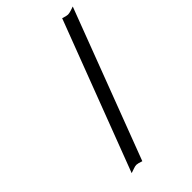

<svg xmlns="http://www.w3.org/2000/svg" viewBox="-212 -742 827 827"><g transform="rotate(-45 201.5 -328.5)"><path d="M335.4 -668.5Q356 -661.6 364 -661.6Q372.1 -661.6 384.3 -665.5L403.3 -671.9L144 11.2Q123 3.9 115 3.9Q106.9 3.9 95.2 8.3L75.2 15.1Z"/></g></svg>

Font: RaghuMalayalamSans
Style: Regular
Weight: 400
Designer: Prof. R.K.Joshi and Rajith Kumar K. M.
Foundry: Centre for Development of Advanced Computing (C-DAC) Mumbai, (formerly NCST), Swathanthra Malayalam Computing (http://sm
Version: Version 2.2.0+20221109